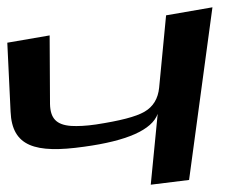

<svg xmlns="http://www.w3.org/2000/svg" viewBox="-75 -518 668 526"><path d="M155 -116C273 -132 341 -162 357 -206L338 -12L443 -25L507 -498L380 -476L361 -278C358 -248 345 -226 321 -212C297 -198 253 -187 188 -177C161 -173 138 -172 120 -173C79 -176 63 -194 62 -233L61 -421L-55 -401L-46 -212C-42 -117 21 -97 155 -116Z"/></svg>

Font: Gamestation Warped
Style: Regular
Weight: 400
Designer: Jonas Hecksher
Foundry: Jonas Hecksher, Playtypeª, e-types AS
Version: Version 1.003